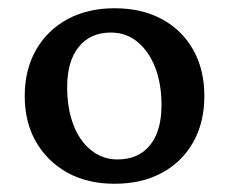

<svg xmlns="http://www.w3.org/2000/svg" viewBox="-20 -773 556 466"><path d="M258 -327Q192 -327 143.5 -354Q95 -381 67.5 -428.5Q40 -476 40 -540Q40 -604 67.5 -652Q95 -700 144 -726.5Q193 -753 258 -753Q324 -753 373 -726.5Q422 -700 449 -652Q476 -604 476 -540Q476 -476 449 -428Q422 -380 373 -353.5Q324 -327 258 -327ZM265 -386Q316 -386 344 -420.5Q372 -455 372 -518Q372 -570 356.5 -609.5Q341 -649 313.5 -671.5Q286 -694 249 -694Q199 -694 171 -659Q143 -624 143 -562Q143 -510 158 -470.5Q173 -431 201 -408.5Q229 -386 265 -386Z"/></svg>

Font: Hahmlet Medium
Style: Regular
Weight: 500
Version: Version 1.002